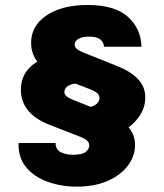

<svg xmlns="http://www.w3.org/2000/svg" viewBox="-20 -678 640 750"><path d="M309.5 -258.5Q329.5 -258.5 342.5 -263.5Q355.5 -268.5 362 -276.8Q368.5 -285 368.5 -295Q368.5 -307 359.5 -314.5Q350.5 -322 331.5 -329.5L212 -376Q160 -396.5 130.8 -430.8Q101.5 -465 101.5 -510.5Q101.5 -577.5 162 -618Q222.5 -658.5 321.5 -658.5Q429 -658.5 480 -612Q531 -565.5 532.5 -495.5H386Q386 -511.5 372.5 -523.2Q359 -535 327.5 -535Q302 -535 286.8 -526.5Q271.5 -518 271.5 -503.5Q271.5 -486.5 303 -474L439 -419.5Q489.5 -399.5 518.5 -369.5Q547.5 -339.5 547.5 -296.5Q547.5 -254 519.2 -216.8Q491 -179.5 442 -156.8Q393 -134 331 -134ZM287.5 -352Q261.5 -352 246.5 -342.8Q231.5 -333.5 231.5 -318.5Q231.5 -301.5 263 -289L399 -234.5Q449.5 -214.5 478.5 -184.5Q507.5 -154.5 507.5 -111Q507.5 -69 480.2 -32Q453 5 402 28Q351 51 279.5 51Q219 51 166.5 32.2Q114 13.5 82.5 -24.2Q51 -62 52.5 -119.5H197Q197.5 -93.5 217.5 -83.5Q237.5 -73.5 266 -73.5Q300 -73.5 314.2 -84.2Q328.5 -95 328.5 -109.5Q328.5 -121 320.2 -128.8Q312 -136.5 291.5 -144.5L172 -191Q118.5 -212 90 -246.2Q61.5 -280.5 61.5 -327.5Q61.5 -397 122 -434.8Q182.5 -472.5 287.5 -472.5Z"/></svg>

Font: Karla ExtraBold
Style: Regular
Weight: 800
Designer: Jonathan Pinhorn
Version: Version 2.001